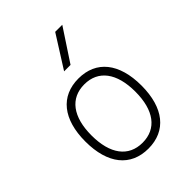

<svg xmlns="http://www.w3.org/2000/svg" viewBox="-227 -913 1040 1040"><g transform="rotate(-45 293.0 -392.5)"><path d="M293 9.8C428.7 9.8 507.8 -87.9 507.8 -258.8C507.8 -429.7 428.7 -527.3 293 -527.3C157.2 -527.3 78.1 -429.7 78.1 -258.8C78.1 -87.9 157.2 9.8 293 9.8ZM293 -35.2C186 -35.2 125 -116.2 125 -258.8C125 -401.4 186 -482.4 293 -482.4C399.9 -482.4 460.9 -401.4 460.9 -258.8C460.9 -116.2 399.9 -35.2 293 -35.2ZM265.6 -609.4H314.9L437 -794.9H382.8Z"/></g></svg>

Font: Cascadia Code PL ExtraLight
Style: Regular
Weight: 200
Monospace: yes
Designer: Aaron Bell
Foundry: Saja Typeworks
Version: Version 2404.023